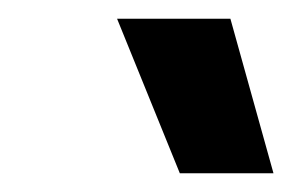

<svg xmlns="http://www.w3.org/2000/svg" viewBox="-20 -734 312 205"><path d="M105 -714H226L272 -549H172Z"/></svg>

Font: Chakra Petch SemiBold
Style: Italic
Weight: 600
Italic angle: -10°
Designer: Katatrad Aksorn Co.,Ltd.
Foundry: Cadson Demak Co.,Ltd.
Version: Version 1.000; ttfautohint (v1.6)